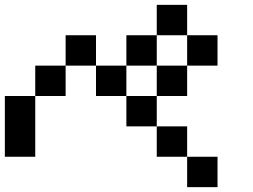

<svg xmlns="http://www.w3.org/2000/svg" viewBox="-20 -895 1040 790"><path d="M0 -250V-500H125V-250ZM250 -625V-500H125V-625ZM250 -750H375V-625H250ZM500 -625V-500H375V-625ZM500 -500H625V-375H500ZM500 -750H625V-625H500ZM750 -250H625V-375H750ZM750 -125V-250H875V-125ZM750 -625V-500H625V-625ZM750 -875V-750H625V-875ZM750 -750H875V-625H750Z"/></svg>

Font: GalmuriMono7 Regular
Style: Regular
Weight: 400
Designer: Lee Minseo (quiple)
Version: Version 2.399;hotconv 1.1.1;makeotfexe 2.6.0 DEVELOPMENT